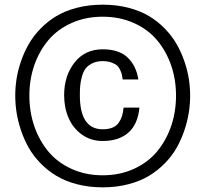

<svg xmlns="http://www.w3.org/2000/svg" viewBox="-20 -785 874 817"><path d="M526.9 -1.2Q476.1 12.2 417 12.2Q357.9 12.2 307.1 -1.2Q256.3 -14.6 219 -37.4Q181.6 -60.1 151.4 -91.3Q121.1 -122.6 101.6 -157.5Q82 -192.4 69.1 -231.2Q56.2 -270 50.5 -306.2Q44.9 -342.3 44.9 -377.9Q44.9 -413.6 50.5 -449.7Q56.2 -485.8 69.3 -524.2Q82.5 -562.5 102.3 -597.2Q122.1 -631.8 152.1 -662.8Q182.1 -693.8 219.5 -716.3Q256.8 -738.8 307.6 -752Q358.4 -765.1 417 -765.1Q475.6 -765.1 526.4 -752Q577.1 -738.8 614.5 -716.3Q651.9 -693.8 681.9 -662.8Q711.9 -631.8 731.7 -597.2Q751.5 -562.5 764.6 -524.2Q777.8 -485.8 783.4 -449.7Q789.1 -413.6 789.1 -377.9Q789.1 -342.3 783.4 -306.2Q777.8 -270 764.9 -231.2Q752 -192.4 732.4 -157.5Q712.9 -122.6 682.6 -91.3Q652.3 -60.1 615 -37.4Q577.6 -14.6 526.9 -1.2ZM284.9 -66.2Q344.7 -39.1 417 -39.1Q489.3 -39.1 549.1 -66.2Q608.9 -93.3 647.7 -139.6Q686.5 -186 707.8 -247.3Q729 -308.6 729 -377.9Q729 -447.3 707.8 -508.1Q686.5 -568.8 647.7 -614.7Q608.9 -660.6 549.1 -687.3Q489.3 -713.9 417 -713.9Q344.7 -713.9 284.9 -687.3Q225.1 -660.6 186.3 -614.7Q147.5 -568.8 126.2 -508.1Q105 -447.3 105 -377.9Q105 -308.6 126.2 -247.3Q147.5 -186 186.3 -139.6Q225.1 -93.3 284.9 -66.2ZM573.2 -327.1Q566.9 -256.8 526.6 -220.9Q486.3 -185.1 417 -185.1Q366.2 -185.1 328.4 -212.4Q290.5 -239.7 271.7 -283.4Q252.9 -327.1 252.9 -379.9Q252.9 -462.4 297.1 -518.8Q341.3 -575.2 417 -575.2Q486.3 -575.2 522.9 -540.3Q559.6 -505.4 568.8 -446.8H502Q500 -459.5 498.8 -466.3Q497.6 -473.1 491.9 -486.1Q486.3 -499 478.3 -506.1Q470.2 -513.2 454.3 -519Q438.5 -524.9 417 -524.9Q391.1 -524.9 372.6 -515.6Q354 -506.3 344 -492.9Q334 -479.5 328.4 -458.5Q322.8 -437.5 321.3 -420.4Q319.8 -403.3 319.8 -379.9Q319.8 -234.9 417 -234.9Q441.4 -234.9 458.5 -241.9Q475.6 -249 485.1 -262.7Q494.6 -276.4 499.3 -291.5Q503.9 -306.6 505.9 -327.1Z"/></svg>

Font: Standard
Style: Regular
Weight: 400
Designer: Bryce Wilner
Version: Version 2.000;PS 2.0;hotconv 16.6.51;makeotf.lib2.5.65220 DE